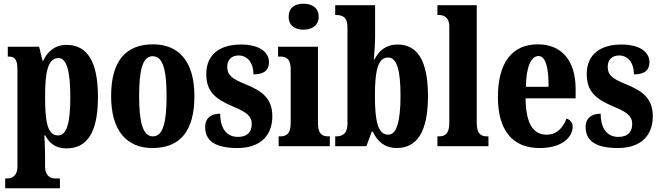

<svg xmlns="http://www.w3.org/2000/svg" viewBox="-20 -788 3562 1035"><path d="M8 227H303V174H276C259 174 223 166 223 109V53C223 11 221 -27 219 -58H224C247 -15 281 12 337 12C450 12 508 -73 508 -266C508 -460 448 -546 339 -546C275 -546 236 -510 213 -461H209L191 -536H22V-483H26C55 -483 74 -474 74 -413V109C74 166 38 174 20 174H8ZM293 -58C237 -58 223 -127 223 -267C223 -396 237 -475 295 -475C341 -475 359 -399 359 -266C359 -128 341 -58 293 -58Z M802 10C951 10 1028 -82 1028 -270C1028 -458 943 -549 805 -549C657 -549 579 -458 579 -270C579 -82 664 10 802 10ZM804 -53C750 -53 730 -128 730 -270C730 -412 749 -485 803 -485C858 -485 878 -412 878 -270C878 -128 859 -53 804 -53Z M1260 10C1384 10 1448 -58 1448 -161C1448 -258 1392 -298 1303 -334C1227 -365 1205 -384 1205 -429C1205 -467 1230 -489 1266 -489C1311 -489 1346 -454 1346 -387C1404 -387 1430 -410 1430 -453C1430 -501 1387 -548 1279 -548C1167 -548 1092 -496 1092 -389C1092 -294 1140 -254 1240 -212C1307 -184 1337 -163 1337 -120C1337 -80 1317 -50 1262 -50C1205 -50 1167 -92 1167 -175C1123 -175 1086 -156 1086 -103C1086 -36 1130 10 1260 10Z M1616 -628C1660 -628 1698 -650 1698 -698C1698 -747 1660 -768 1616 -768C1570 -768 1536 -747 1536 -698C1536 -650 1570 -628 1616 -628ZM1482 0H1758V-53H1749C1716 -53 1694 -67 1694 -125V-536H1479V-483H1493C1524 -483 1547 -469 1547 -415V-125C1547 -68 1525 -53 1491 -53H1482Z M2118 10C2227 10 2287 -76 2287 -270C2287 -463 2229 -548 2123 -548C2061 -548 2022 -514 1999 -468H1995C1998 -499 2002 -553 2002 -589V-760H1787V-707H1791C1826 -707 1853 -697 1853 -641V-123C1853 -62 1821 -53 1792 -53H1787V0H1955L1984 -78H1990C2014 -26 2054 10 2118 10ZM2073 -62C2017 -62 2001 -136 2001 -271C2001 -408 2017 -478 2072 -478C2119 -478 2139 -411 2139 -272C2139 -136 2119 -62 2073 -62Z M2338 0H2613V-53H2605C2572 -53 2550 -67 2550 -125V-760H2338V-707H2348C2365 -707 2402 -700 2402 -646V-125C2402 -67 2379 -53 2348 -53H2338Z M2889 10C3016 10 3067 -53 3067 -105C3067 -128 3052 -143 3034 -149C3015 -100 2983 -62 2926 -62C2853 -62 2815 -123 2813 -258H3083V-307C3083 -465 3005 -549 2879 -549C2743 -549 2664 -453 2664 -265C2664 -91 2738 10 2889 10ZM2937 -320H2815C2816 -427 2843 -486 2883 -486C2921 -486 2938 -423 2937 -320Z M3311 10C3435 10 3499 -58 3499 -161C3499 -258 3443 -298 3354 -334C3278 -365 3256 -384 3256 -429C3256 -467 3281 -489 3317 -489C3362 -489 3397 -454 3397 -387C3455 -387 3481 -410 3481 -453C3481 -501 3438 -548 3330 -548C3218 -548 3143 -496 3143 -389C3143 -294 3191 -254 3291 -212C3358 -184 3388 -163 3388 -120C3388 -80 3368 -50 3313 -50C3256 -50 3218 -92 3218 -175C3174 -175 3137 -156 3137 -103C3137 -36 3181 10 3311 10Z"/></svg>

Font: Noto Serif Tamil ExtraCondensed ExtraBold
Style: Regular
Weight: 800
Width: 2
Designer: Indian Type Foundry, Tom Grace, and the Monotype Design Team
Foundry: Monotype Imaging Inc.
Version: Version 2.004